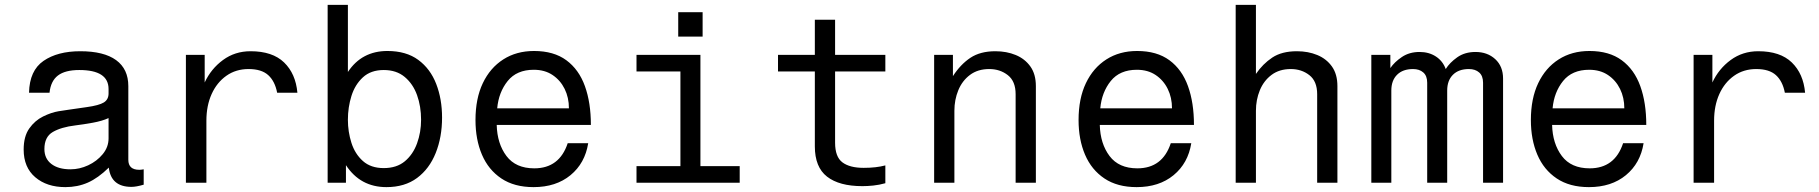

<svg xmlns="http://www.w3.org/2000/svg" viewBox="-20 -749 7456 787"><path d="M569 -55V8Q538 17 519 17Q435 17 426 -62Q382 -19 340 -0.5Q298 18 248 18Q172 18 124.5 -22.5Q77 -63 77 -136Q77 -190 100 -222.5Q123 -255 156.5 -271.5Q190 -288 220 -293Q234 -295 263 -299.5Q292 -304 336 -310Q386 -317 405.5 -329Q425 -341 425 -366V-384Q425 -462 305 -462Q247 -462 217.5 -439.5Q188 -417 183 -369H99Q101 -460 158.5 -499.5Q216 -539 309 -539Q406 -539 456 -502.5Q506 -466 506 -396V-94Q506 -53 551 -53Q559 -53 569 -55ZM425 -182V-265Q399 -253 360.5 -246Q322 -239 289 -235Q231 -228 196.5 -208Q162 -188 162 -138Q162 -99 190.5 -77Q219 -55 269 -55Q306 -55 341.5 -71.5Q377 -88 401 -117Q425 -146 425 -182Z M742 0V-524H819V-411Q845 -467 894 -503Q943 -539 1007 -539Q1097 -539 1144.5 -493Q1192 -447 1199 -369H1116Q1107 -416 1079.5 -441Q1052 -466 999 -466Q947 -466 908 -438.5Q869 -411 847.5 -363.5Q826 -316 826 -254V0Z M1323 0V-729H1406V-454Q1463 -540 1568 -540Q1645 -540 1694.5 -503.5Q1744 -467 1768 -405Q1792 -343 1792 -267Q1792 -187 1766 -122Q1740 -57 1689.5 -19.5Q1639 18 1564 18Q1457 18 1398 -72V0ZM1553 -462Q1500 -462 1467.5 -432Q1435 -402 1420.5 -355.5Q1406 -309 1406 -258Q1406 -209 1420.5 -163.5Q1435 -118 1467.5 -89Q1500 -60 1553 -60Q1606 -60 1639.5 -88Q1673 -116 1689.5 -161.5Q1706 -207 1706 -258Q1706 -313 1689.5 -359Q1673 -405 1639 -433.5Q1605 -462 1553 -462Z M2391 -162Q2378 -80 2318.5 -31Q2259 18 2167 18Q2088 18 2035 -17.5Q1982 -53 1955.5 -115Q1929 -177 1929 -257Q1929 -345 1959 -408Q1989 -471 2043 -505.5Q2097 -540 2169 -540Q2250 -540 2301.5 -502Q2353 -464 2377.5 -396Q2402 -328 2402 -237H2016Q2018 -160 2056 -109.5Q2094 -59 2170 -59Q2273 -59 2307 -162ZM2168 -463Q2098 -463 2061 -417Q2024 -371 2018 -305H2312Q2312 -349 2294.5 -384.5Q2277 -420 2245 -441.5Q2213 -463 2168 -463Z M2851 -524V-68H3012V0H2589V-68H2769V-456H2589V-524ZM2760 -599V-699H2860V-599Z M3403 -524H3609V-456H3403V-164Q3403 -106 3433 -83.5Q3463 -61 3520 -61Q3546 -61 3568 -63.5Q3590 -66 3609 -71V2Q3584 9 3560 11.5Q3536 14 3515 14Q3420 14 3370 -25Q3320 -64 3320 -149V-456H3169V-524H3320V-668H3403Z M3809 0V-524H3886V-437Q3917 -485 3957.5 -512Q3998 -539 4060 -539Q4106 -539 4143.5 -523.5Q4181 -508 4203.5 -476.5Q4226 -445 4226 -396V0H4143V-363Q4143 -416 4111 -441Q4079 -466 4035 -466Q3988 -466 3956 -442Q3924 -418 3908 -379Q3892 -340 3892 -295V0Z M4863 -162Q4850 -80 4790.5 -31Q4731 18 4639 18Q4560 18 4507 -17.5Q4454 -53 4427.5 -115Q4401 -177 4401 -257Q4401 -345 4431 -408Q4461 -471 4515 -505.5Q4569 -540 4641 -540Q4722 -540 4773.5 -502Q4825 -464 4849.5 -396Q4874 -328 4874 -237H4488Q4490 -160 4528 -109.5Q4566 -59 4642 -59Q4745 -59 4779 -162ZM4640 -463Q4570 -463 4533 -417Q4496 -371 4490 -305H4784Q4784 -349 4766.5 -384.5Q4749 -420 4717 -441.5Q4685 -463 4640 -463Z M5045 0V-729H5128V-446Q5156 -487 5195 -513Q5234 -539 5296 -539Q5342 -539 5379.5 -523.5Q5417 -508 5439.5 -476.5Q5462 -445 5462 -396V0H5379V-363Q5379 -416 5347 -441Q5315 -466 5271 -466Q5224 -466 5192 -442Q5160 -418 5144 -379Q5128 -340 5128 -295V0Z M5601 0V-524H5679V-470Q5696 -495 5726.5 -515.5Q5757 -536 5799 -536Q5837 -536 5865.5 -517.5Q5894 -499 5906 -466Q5922 -492 5953 -514Q5984 -536 6028 -536Q6077 -536 6109 -506.5Q6141 -477 6141 -427V0H6059V-410Q6059 -438 6043 -452Q6027 -466 6001 -466Q5959 -466 5935.5 -442.5Q5912 -419 5912 -378V0H5830V-410Q5830 -438 5814 -452Q5798 -466 5772 -466Q5730 -466 5706.5 -442.5Q5683 -419 5683 -378V0Z M6717 -162Q6704 -80 6644.5 -31Q6585 18 6493 18Q6414 18 6361 -17.5Q6308 -53 6281.5 -115Q6255 -177 6255 -257Q6255 -345 6285 -408Q6315 -471 6369 -505.5Q6423 -540 6495 -540Q6576 -540 6627.5 -502Q6679 -464 6703.5 -396Q6728 -328 6728 -237H6342Q6344 -160 6382 -109.5Q6420 -59 6496 -59Q6599 -59 6633 -162ZM6494 -463Q6424 -463 6387 -417Q6350 -371 6344 -305H6638Q6638 -349 6620.5 -384.5Q6603 -420 6571 -441.5Q6539 -463 6494 -463Z M6922 0V-524H6999V-411Q7025 -467 7074 -503Q7123 -539 7187 -539Q7277 -539 7324.5 -493Q7372 -447 7379 -369H7296Q7287 -416 7259.5 -441Q7232 -466 7179 -466Q7127 -466 7088 -438.5Q7049 -411 7027.5 -363.5Q7006 -316 7006 -254V0Z"/></svg>

Font: Fragment Mono
Style: Regular
Weight: 400
Monospace: yes
Designer: Wei Huang based on Nimbus Sans by URW Studio, based on Helvetica by Max Miedinger.
Foundry: Wei Huang
Version: Version 1.021; ttfautohint (v1.8.4.7-5d5b)